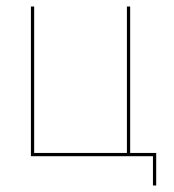

<svg xmlns="http://www.w3.org/2000/svg" viewBox="-20 -480 535 590"><path d="M380 -10H460V90H450V0H75V-460H85V-10H370V-460H380Z"/></svg>

Font: Jost* Hairline
Style: Regular
Weight: 100
Version: Version 3.7